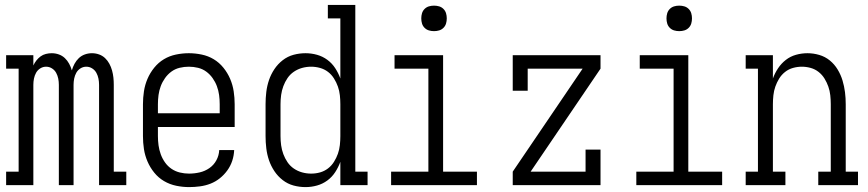

<svg xmlns="http://www.w3.org/2000/svg" viewBox="-20 -755 3540 783"><path d="M5 0V-55H56V-475H5V-530H116V-488Q121 -499 128.5 -508.5Q136 -518 145.5 -525Q155 -532 167 -535Q179 -538 191 -538Q191 -538 191 -538Q191 -538 191 -538Q206 -538 220 -533Q234 -528 244.5 -518Q255 -508 262 -495Q269 -482 273 -468Q277 -482 284 -495Q291 -508 301.5 -518Q312 -528 326 -533Q340 -538 355 -538Q355 -538 355 -538Q355 -538 355 -538Q370 -538 384 -533Q398 -528 408.5 -518Q419 -508 426 -495Q433 -482 437 -467.5Q441 -453 442.5 -438.5Q444 -424 444 -409V-55H495V0H384V-409Q384 -422 381.5 -434.5Q379 -447 373 -458Q367 -469 356 -476Q345 -483 332 -483Q319 -483 308 -476Q297 -469 291 -458Q285 -447 282.5 -434.5Q280 -422 280 -409V0H220V-409Q220 -422 217.5 -434.5Q215 -447 209 -458Q203 -469 192 -476Q181 -483 168 -483Q155 -483 144 -476Q133 -469 127 -458Q121 -447 118.5 -434.5Q116 -422 116 -409V0Z M751 8Q725 8 698.5 2.5Q672 -3 649 -16.5Q626 -30 609 -51Q592 -72 581.5 -96.5Q571 -121 567 -147Q563 -173 563 -200V-330Q563 -356 567 -382.5Q571 -409 581.5 -433.5Q592 -458 609 -479Q626 -500 648.5 -513.5Q671 -527 697.5 -532.5Q724 -538 750 -538Q776 -538 802.5 -532.5Q829 -527 851.5 -513.5Q874 -500 891 -479Q908 -458 918.5 -433.5Q929 -409 933 -382.5Q937 -356 937 -330V-237H624V-200Q624 -181 626.5 -162.5Q629 -144 635.5 -126Q642 -108 653 -92.5Q664 -77 679.5 -66.5Q695 -56 713.5 -51.5Q732 -47 751 -47Q773 -47 794.5 -52Q816 -57 834 -69.5Q852 -82 862.5 -101.5Q873 -121 874 -143H935Q934 -120 927 -99Q920 -78 907 -60Q894 -42 876.5 -28Q859 -14 838.5 -6Q818 2 795.5 5Q773 8 751 8ZM624 -293H876V-330Q876 -349 873.5 -367.5Q871 -386 864.5 -403.5Q858 -421 847 -436.5Q836 -452 821 -463Q806 -474 787.5 -478.5Q769 -483 750 -483Q731 -483 712.5 -478.5Q694 -474 679 -463Q664 -452 653 -436.5Q642 -421 635.5 -403.5Q629 -386 626.5 -367.5Q624 -349 624 -330Z M1226 8Q1201 8 1177 1.5Q1153 -5 1133 -20.5Q1113 -36 1099 -57Q1085 -78 1077 -101.5Q1069 -125 1066 -150Q1063 -175 1063 -200V-330Q1063 -355 1066 -380Q1069 -405 1077 -428.5Q1085 -452 1099 -473Q1113 -494 1133 -509.5Q1153 -525 1177 -531.5Q1201 -538 1226 -538Q1250 -538 1273 -531.5Q1296 -525 1315 -511Q1334 -497 1347 -477Q1360 -457 1368 -435V-680H1317V-735H1429V-55H1479V0H1368V-95Q1360 -73 1347 -53Q1334 -33 1315 -19Q1296 -5 1273 1.5Q1250 8 1226 8ZM1249 -47Q1268 -47 1285.5 -52Q1303 -57 1317.5 -68Q1332 -79 1342 -95Q1352 -111 1358 -128Q1364 -145 1366 -163.5Q1368 -182 1368 -200V-330Q1368 -348 1366 -366.5Q1364 -385 1358 -402Q1352 -419 1342 -435Q1332 -451 1317.5 -462Q1303 -473 1285 -478Q1267 -483 1249 -483Q1230 -483 1212 -478Q1194 -473 1178.5 -462.5Q1163 -452 1152.5 -436.5Q1142 -421 1135.5 -403.5Q1129 -386 1126.5 -367.5Q1124 -349 1124 -330V-200Q1124 -181 1126.5 -162.5Q1129 -144 1135.5 -126.5Q1142 -109 1152.5 -93.5Q1163 -78 1178.5 -67.5Q1194 -57 1212 -52Q1230 -47 1249 -47Z M1575 0V-55H1727V-475H1589V-530H1787V-55H1925V0ZM1750 -628Q1739 -628 1729 -631Q1719 -634 1711.5 -641.5Q1704 -649 1701 -659Q1698 -669 1698 -680Q1698 -691 1701 -701Q1704 -711 1711.5 -718.5Q1719 -726 1729 -729Q1739 -732 1750 -732Q1761 -732 1771 -729Q1781 -726 1788.5 -718.5Q1796 -711 1799 -701Q1802 -691 1802 -680Q1802 -669 1799 -659Q1796 -649 1788.5 -641.5Q1781 -634 1771 -631Q1761 -628 1750 -628Z M2071 0V-55L2356 -475H2132V-385H2071V-530H2429V-475L2144 -55H2368V-145H2429V0Z M2575 0V-55H2727V-475H2589V-530H2787V-55H2925V0ZM2750 -628Q2739 -628 2729 -631Q2719 -634 2711.5 -641.5Q2704 -649 2701 -659Q2698 -669 2698 -680Q2698 -691 2701 -701Q2704 -711 2711.5 -718.5Q2719 -726 2729 -729Q2739 -732 2750 -732Q2761 -732 2771 -729Q2781 -726 2788.5 -718.5Q2796 -711 2799 -701Q2802 -691 2802 -680Q2802 -669 2799 -659Q2796 -649 2788.5 -641.5Q2781 -634 2771 -631Q2761 -628 2750 -628Z M3021 0V-55H3071V-475H3021V-530H3132V-435Q3140 -457 3153 -476.5Q3166 -496 3184.5 -510.5Q3203 -525 3226 -531.5Q3249 -538 3273 -538Q3297 -538 3321 -531Q3345 -524 3364 -508.5Q3383 -493 3396 -471.5Q3409 -450 3416 -426.5Q3423 -403 3426 -379Q3429 -355 3429 -330V-55H3479V0H3317V-55H3368V-330Q3368 -348 3366 -366.5Q3364 -385 3358 -402Q3352 -419 3342.5 -434.5Q3333 -450 3318.5 -461.5Q3304 -473 3286 -478Q3268 -483 3250 -483Q3232 -483 3214 -478Q3196 -473 3181.5 -461.5Q3167 -450 3157.5 -434.5Q3148 -419 3142 -402Q3136 -385 3134 -366.5Q3132 -348 3132 -330V-55H3183V0Z"/></svg>

Font: Iosevka Slab Light
Style: Regular
Weight: 300
Monospace: yes
Designer: Belleve Invis
Foundry: Belleve Invis
Version: Version 11.1.0; ttfautohint (v1.8.3)